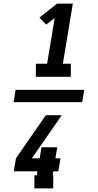

<svg xmlns="http://www.w3.org/2000/svg" viewBox="-20 -870 540 1060"><path d="M178 -446V-518H240L282 -771L235 -734L198 -773L295 -850H382L327 -518H371V-446ZM274 170H170V98H183L187 76H56L68 4L233 -234H321L156 4H199L209 -57H296L286 4H314L302 76H274L271 98H274ZM55 -306 66 -374H445L434 -306Z"/></svg>

Font: Iosevka Slab Heavy
Style: Italic
Weight: 900
Italic angle: -9°
Monospace: yes
Designer: Belleve Invis
Foundry: Belleve Invis
Version: Version 11.1.0; ttfautohint (v1.8.3)